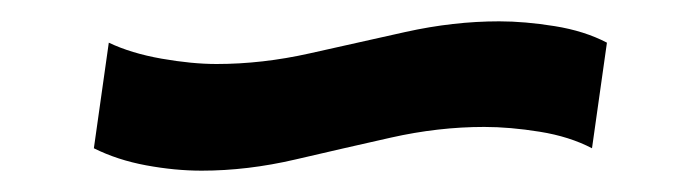

<svg xmlns="http://www.w3.org/2000/svg" viewBox="-20 -440 634 180"><path d="M169 -280Q144 -280 117 -285Q90 -290 68 -301L82 -400Q103 -390 131.5 -385Q160 -380 183 -380Q226 -380 270.5 -390Q315 -400 360 -410Q405 -420 448 -420Q472 -420 500 -415.5Q528 -411 549 -400L535 -301Q514 -312 486 -316.5Q458 -321 434 -321Q391 -321 346.5 -311Q302 -301 257 -290.5Q212 -280 169 -280Z"/></svg>

Font: Pathway Extreme 28pt
Style: Bold Italic
Weight: 700
Italic angle: -8°
Designer: Eduardo Rodriguez Tunni
Foundry: Eduardo Rodriguez Tunni
Version: Version 1.001;gftools[0.9.26]